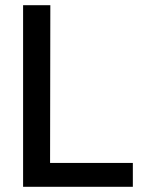

<svg xmlns="http://www.w3.org/2000/svg" viewBox="-20 -720 570 740"><path d="M492 -92V0H69V-700H174L173 -92Z"/></svg>

Font: Be Vietnam Medium
Style: Regular
Weight: 500
Designer: Gabriel Lam
Foundry: TypeRant
Version: Version 4.000